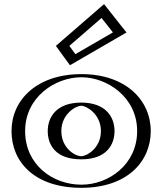

<svg xmlns="http://www.w3.org/2000/svg" viewBox="-20 -882 775 917"><path d="M248 -256C248 -327 301 -377 368 -377C434 -377 487 -327 487 -256C487 -186 437 -136 368 -136C296 -136 248 -186 248 -256ZM60 -256C60 -416 196 -528 369 -528C539 -528 675 -416 675 -256C675 -98 546 15 369 15C184 15 60 -98 60 -256ZM269 -664 325 -587 563 -725 472 -840ZM233 -256C233 -178.3 288 -121 368 -121C445 -121 502 -178.1 502 -256C502 -335.1 442 -392 368 -392C293.1 -392 233 -335.2 233 -256ZM75 -256C75 -406.1 202.2 -513 369 -513C532.7 -513 660 -406.2 660 -256C660 -107.5 539.6 0 369 0C190.4 0 75 -107.4 75 -256ZM289.2 -661.7 470 -818.4 540.5 -729.3 329.2 -606.8ZM233 -256C233 -335.2 293.1 -392 368 -392C442 -392 502 -335.1 502 -256C502 -178.1 445 -121 368 -121C288 -121 233 -178.3 233 -256ZM75 -256C75 -107.4 190.4 0 369 0C539.6 0 660 -107.5 660 -256C660 -406.2 532.7 -513 369 -513C202.2 -513 75 -406.1 75 -256ZM289.2 -661.7 329.2 -606.8 540.5 -729.3 470 -818.4ZM248 -256C248 -186.1 296.1 -136 368 -136C436.9 -136 487 -186.1 487 -256C487 -327 434 -377 368 -377C301 -377 248 -327 248 -256ZM60 -256C60 -98 184 15 369 15C546 15 675 -98 675 -256C675 -416 539 -528 369 -528C196 -528 60 -416 60 -256ZM269 -664 472 -840 563 -725 325 -587ZM208 -256C208 -189.6 245.9 -121 368 -121C487.4 -121 527 -189.6 527 -256C527 -323.6 484.7 -392 368 -392C250.5 -392 208 -323.6 208 -256ZM100 -256C100 -418 243 -513 369 -513C491.7 -513 635 -418 635 -256C635 -95.8 498.7 0 369 0C231 0 100 -95.7 100 -256ZM311.3 -662.9 465 -796.1 519.4 -727.3 340 -623.3ZM273 -256C273 -338.6 343.6 -377 368 -377C391.2 -377 462 -338.6 462 -256C462 -174.6 394.4 -136 368 -136C338.4 -136 273 -174.7 273 -256ZM35 -256C35 -109.7 143.5 15 369 15C586.8 15 700 -109.8 700 -256C700 -404.1 579.9 -528 369 -528C155.2 -528 35 -404.1 35 -256ZM246.9 -662.8 314.1 -570.4 584.1 -726.9 477 -862.3Z"/></svg>

Font: Hussar Outliner
Style: Regular
Weight: 700
Foundry: Cannot Into Space Fonts
Version: Version 0.92